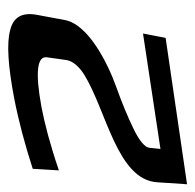

<svg xmlns="http://www.w3.org/2000/svg" viewBox="-90 -656 491 484"><g transform="rotate(-90 156.0 -413.5)"><path d="M303 -242 314 -299 23 -255 26 -283C27 -294 43 -308 74 -323C105 -338 139 -352 178 -366C240 -388 337 -437 348 -496L361 -566C368 -603 356 -626 322 -634C289 -643 231 -639 152 -624C95 -613 35 -597 -27 -577L-31 -511C33 -533 87 -547 129 -555C216 -571 258 -566 254 -541L247 -491C244 -476 232 -461 210 -447C119 -391 -55 -364 -61 -263L-66 -188Z"/></g></svg>

Font: Gamestation Warped
Style: Italic
Weight: 400
Designer: Jonas Hecksher
Foundry: Jonas Hecksher, Playtypeª, e-types AS
Version: Version 1.003